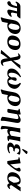

<svg xmlns="http://www.w3.org/2000/svg" viewBox="2766 -3486 958 6531"><g transform="rotate(90 3245.5 -221.0)"><path d="M600.3 -436H201.3C107.3 -436 50.5 -346 31.9 -286C31.8 -279.1 49.4 -271.1 62 -271.1C64.3 -271.1 66.5 -271.4 68.4 -272C89.2 -306 113 -321 163 -321H196C158.3 -131 106.3 -114 67.9 -104.5C41.1 -97.9 24.8 -73 21.6 -55C21.3 -52.8 21.1 -50.5 21.1 -48.3C21.1 -20.7 48.4 10 68.7 10C166.7 10 218.4 -79 261 -321H367C338.6 -212 322.9 -150 312.7 -92C309.5 -74.3 307.8 -59.4 307.8 -46.8C307.8 -5.3 326.6 10 375.7 10C422.7 10 512.6 -42 548.8 -110C549.5 -113.6 549.8 -117.2 549.8 -120.7C549.8 -133.9 545.4 -145.4 537.2 -146C492.6 -117 454.7 -115 441.7 -115C422.7 -115 408.9 -129.4 408.9 -158.1C408.9 -164.1 409.5 -170.7 410.8 -178C435.2 -316 429.7 -285 439 -321H499C542 -321 585.9 -388 609.2 -424Z M990.1 -200C971.9 -97 928.5 -32 864.5 -32C827.5 -32 790.3 -82 779.8 -119L799.7 -232C824.8 -374 871.7 -402 911.7 -402C965.3 -402 997.2 -356.7 997.2 -274.3C997.2 -252.2 994.9 -227.3 990.1 -200ZM716.6 194C728.4 167 738 124 746.3 77C751.4 47.7 755.9 16.8 760.8 -11C779.8 0 811.1 10 843.1 10C988.1 10 1106.8 -68 1134 -222C1136.6 -237 1137.9 -251.4 1137.9 -265.3C1137.9 -372.6 1061 -444 944.1 -444C891.1 -444 823 -432 769.8 -391C733.8 -363.2 685.1 -319 661.6 -186L630.1 -7C608 118 587.6 177 570.2 208L582.9 238Z M1192.3 -205C1189.6 -189.4 1188.2 -174.6 1188.2 -160.4C1188.2 -53.9 1264.9 10 1396.4 10C1549.4 10 1653.5 -75.8 1677.9 -214C1681.1 -231.8 1682.7 -249.1 1682.7 -265.6C1682.7 -366 1622.7 -439 1477.6 -439C1334.6 -439 1219.7 -360 1192.3 -205ZM1461.8 -389C1520.7 -389 1543 -358.7 1543 -293.8C1543 -265.1 1538.7 -229.6 1531.2 -187C1510.9 -72 1464.2 -40 1419.2 -40C1348.2 -40 1330.2 -91.7 1330.2 -149C1330.2 -175.7 1334.1 -203.6 1338.4 -228C1353.7 -315 1375.8 -389 1461.8 -389Z M1921.3 -234 1948.1 -97 1687.3 208 1681.5 224 1707.3 225 1799.6 235 1865.8 126 1963.4 -8 1972.3 72C1987.3 207 2038.1 232 2105.1 232C2120.9 232 2148.9 222 2169 210C2185.6 200.1 2208.1 179.8 2219.5 162C2219.3 153.6 2215.9 137 2205 136C2189.4 151 2159.3 163 2141.3 163C2114.3 163 2099.7 150.6 2079.4 49L2044.9 -124L2236.6 -332L2328.4 -439C2328.4 -439 2249.4 -433 2225.4 -433C2218.4 -433 2198.9 -436 2198.9 -436L2037.3 -189L2029 -261C2016 -374.5 1989.4 -439 1899.4 -439C1866.4 -439 1827 -408 1797.3 -376C1797 -363.5 1801.3 -350 1808.4 -348C1827.2 -364 1857.3 -370 1868.3 -370C1896.3 -370 1907.4 -304.7 1921.3 -234Z M3000.2 -207C3002.1 -217.6 3002.9 -228 3002.9 -237.9C3002.9 -362.9 2865 -435.4 2824.6 -453C2812.8 -446.1 2802.2 -437.8 2796.3 -423C2851.8 -366.4 2864.8 -306 2864.8 -258.6C2864.8 -237.3 2862.2 -218.6 2859.6 -204C2843.1 -110 2809.3 -32 2750.3 -32C2711.3 -32 2691.5 -73 2683.3 -134C2712.8 -188 2724.2 -230 2728.3 -253C2729.2 -258.1 2729.7 -263 2729.7 -267.5C2729.7 -292.3 2715.6 -308 2681 -308C2641 -308 2619.9 -279 2614.2 -247C2612.3 -236.1 2609.6 -214.3 2609.6 -188.2C2609.6 -171 2610.7 -152 2614.1 -133C2582.1 -65 2551.3 -32 2513.3 -32C2483.1 -32 2453.9 -59.2 2453.9 -131.1C2453.9 -149.6 2455.9 -171.2 2460.2 -196C2484.2 -332 2571.4 -407 2605.3 -423C2605.5 -425.3 2605.7 -427.4 2605.7 -429.3C2605.7 -442.3 2600.1 -449.7 2590.1 -456C2444.4 -390 2334.5 -277 2317.2 -179C2314.1 -161.5 2312.7 -145.4 2312.7 -130.7C2312.7 -23.3 2390.9 10 2478.9 10C2540.9 10 2590.4 -10 2628 -53C2651.6 -5 2696.9 10 2745.9 10C2881.9 10 2977.6 -79 3000.2 -207Z M3442.1 -200C3423.9 -97 3380.5 -32 3316.5 -32C3279.5 -32 3242.3 -82 3231.8 -119L3251.7 -232C3276.8 -374 3323.7 -402 3363.7 -402C3417.3 -402 3449.2 -356.7 3449.2 -274.3C3449.2 -252.2 3446.9 -227.3 3442.1 -200ZM3168.6 194C3180.4 167 3190 124 3198.3 77C3203.4 47.7 3207.9 16.8 3212.8 -11C3231.8 0 3263.1 10 3295.1 10C3440.1 10 3558.8 -68 3586 -222C3588.6 -237 3589.9 -251.4 3589.9 -265.3C3589.9 -372.6 3513 -444 3396.1 -444C3343.1 -444 3275 -432 3221.8 -391C3185.8 -363.2 3137.1 -319 3113.6 -186L3082.1 -7C3060 118 3039.6 177 3022.2 208L3034.9 238Z M3817.8 -43.4C3817.8 -43.4 3850 -228.7 3866.3 -321.3L3867.2 -326.2C3907.1 -351.5 3953.7 -368 3987.5 -368C4018.3 -368 4029.7 -348.1 4029.7 -314.1C4029.7 -300.5 4027.9 -284.7 4024.7 -267L3977.7 0C3964.1 76.8 3954.3 137.3 3954.3 178.4C3954.3 181.7 3954.4 184.9 3954.5 188C3986.2 212.9 4024.4 228.5 4068.9 237L4093.5 205C4091.1 192.9 4089.4 178.5 4089.4 158.5C4089.4 125.4 4094 77.3 4107.7 0L4157.7 -284C4161.1 -303.1 4162.7 -320.2 4162.7 -335.6C4162.7 -413.6 4121 -445 4055.3 -445C4053.9 -445 4052.5 -445 4051.1 -445C4003.4 -444 3911.3 -392 3873.5 -366.1C3876.1 -386.6 3877.2 -403.3 3877.2 -416.4C3877.2 -420.3 3877.1 -423.8 3877 -427C3876.4 -437.9 3870.9 -444 3856.9 -444C3818.2 -434 3755.7 -420 3685.1 -411C3682.1 -405.1 3681.1 -393.5 3681.1 -385.7C3681.1 -382.8 3681.3 -380.4 3681.5 -379C3722.9 -375.1 3737.7 -369.5 3737.7 -340.9C3737.7 -332.4 3736.4 -322 3734.1 -309C3717.6 -215.1 3684.4 -25.7 3684.4 -25.7C3683.9 -23.1 3683.7 -20.7 3683.7 -18.5C3683.7 3 3704.8 10 3755.9 10C3800.4 10 3811.9 -9.5 3817.8 -43.4Z M4451.5 -248C4464.8 -323 4474.1 -376 4492.5 -429L4492 -432C4492 -432 4449.5 -429 4414.5 -429C4380.5 -429 4347 -432 4347 -432L4344.5 -429C4341.6 -373 4333.1 -325 4319.7 -249L4298.7 -130C4284.1 -47 4260.1 157 4261.9 198C4286.9 216.7 4318.8 230.7 4358 237C4365.1 226.6 4372.5 215.4 4382.7 205C4375.3 184.4 4361.4 142.8 4361.4 76.9C4361.4 49 4363.8 16.8 4370.3 -20C4379.3 0 4408 10 4430 10C4485 10 4532.1 -10 4586 -58H4588C4593 -7 4612 10 4655 10C4694 10 4745.8 0 4779.9 -23C4780.5 -32 4778.7 -39 4773.6 -44C4738.4 -44 4719.9 -46.3 4719.9 -69.3C4719.9 -72.5 4720.2 -76 4720.9 -80L4750.7 -249C4763.9 -324 4773.1 -376 4791.5 -429L4791 -432C4791 -432 4748.5 -429 4713.5 -429C4679.5 -429 4646 -432 4646 -432L4643.5 -429C4640.6 -373 4632.3 -326 4618.9 -250L4595.6 -118C4553.7 -87.5 4514.3 -71 4473.3 -71C4446.9 -71 4433.9 -92.1 4433.9 -129.6C4433.9 -141.7 4435.2 -155.6 4438 -171Z M5154.8 -680C5143.8 -680 5129.8 -674 5123.8 -663L5048.6 -520C5046.9 -516.7 5046 -511.9 5046 -510.4C5046 -503.6 5065.8 -497 5073.6 -497C5077.6 -497 5081.9 -501.3 5086 -505L5211.5 -627C5216.8 -632.1 5219.3 -637.8 5219.3 -644.1C5219.3 -663.2 5174.1 -680 5154.8 -680ZM5095.4 -394C5111.9 -394 5139.1 -385.6 5159.7 -367.5C5174.6 -354.4 5184.5 -333.6 5191.1 -313L5198.8 -314C5218.6 -341 5240 -383 5240.4 -411L5238.9 -414C5210.8 -430 5154.3 -439 5104.3 -439C4970.3 -439 4902.6 -389.6 4891.2 -325C4889.6 -315.8 4888.8 -307.4 4888.8 -299.9C4888.8 -254.6 4917.1 -237.7 4962.5 -230L4962 -227C4859.8 -192 4837 -131 4833 -108C4831.8 -101.3 4831.1 -94.3 4831.1 -87.3C4831.1 -40 4863.1 10 4997.2 10C5083.2 10 5155.7 -24.3 5195.6 -55C5192.6 -69.3 5189.6 -77.8 5178.2 -83.5C5122.2 -49.5 5062.4 -48 5026.4 -48C4994.7 -48 4971.9 -60.1 4971.9 -94.1C4971.9 -99.2 4972.4 -104.8 4973.5 -111C4988 -193 5051.5 -196 5111.5 -196C5124.5 -209.9 5134.6 -230.5 5136.2 -240C5043 -240 5020.6 -255 5020.6 -291.9C5020.6 -302.2 5022.3 -314.2 5024.8 -328C5035 -386.3 5072.4 -394 5095.4 -394Z M5407.3 -331 5458.5 8C5463.2 9.9 5484.1 11 5504.7 11C5523.8 11 5542.5 10.1 5547.5 8C5717.8 -181 5802.1 -313 5815.2 -387C5815.7 -390 5815.9 -392.9 5815.9 -395.9C5815.9 -420.6 5797.8 -443 5771 -443C5721.6 -443 5689.6 -418 5686.6 -401C5685.7 -395.7 5685.3 -391 5685.3 -386.7C5685.3 -355.1 5707.5 -347.1 5707.5 -308.7C5707.5 -302.1 5706.9 -294.6 5705.3 -286C5699.4 -252.5 5673.4 -209.5 5582.3 -101.5C5574.1 -91.8 5573.1 -89.1 5572.1 -98L5535.6 -429C5534.4 -440 5532.4 -442 5525.9 -442C5493.1 -429 5399.6 -420.5 5337.7 -407C5335.3 -401.2 5333.2 -388.4 5333.2 -378.8C5333.2 -375.3 5333.5 -372.2 5334.2 -370L5370.8 -368C5393.8 -366.7 5403.4 -360 5407.3 -331Z M6196.9 -206 6177.2 -168C6137.6 -91.8 6106.7 -32 6052.2 -32C5997.2 -32 5980 -91.6 5980 -154.9C5980 -179.1 5982.5 -203.9 5986.4 -226C6005.8 -336 6077.6 -402 6118.4 -402C6165.4 -402 6191.6 -335 6195.1 -241ZM6125.8 -444C6031.8 -444 5875 -388 5842.2 -202C5839.4 -186.5 5838.1 -171.5 5838.1 -157.2C5838.1 -57.3 5904.7 10 6036.8 10C6101.8 10 6166.9 -13 6217.7 -63C6226.4 -16 6252.8 10 6293.8 10C6339.4 10 6380.1 -28.5 6411.9 -70.3C6404.6 -78.1 6393.2 -88.4 6383.8 -90.4C6362.2 -68.3 6339.8 -67 6322.4 -67C6311.5 -67 6282.8 -83.5 6278.7 -130.8L6491 -445C6461.5 -442 6427.1 -440 6413.1 -440C6401.1 -440 6388.3 -441 6357.2 -446L6266.6 -312C6256.7 -392 6229.8 -444 6125.8 -444Z"/></g></svg>

Font: Linux Biolinum O 
Style: Bold Italic
Weight: 700
Designer: Philipp H. Poll
Foundry: Philipp H. Poll
Version: Version 1.3.2